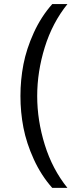

<svg xmlns="http://www.w3.org/2000/svg" viewBox="-20 -750 400 940"><path d="M235.8 169.9Q181.2 108.4 145.3 29.5Q109.4 -49.3 94.7 -125Q80.1 -200.7 80.1 -279.8Q80.1 -358.9 94.7 -434.8Q109.4 -510.7 145.3 -589.6Q181.2 -668.5 235.8 -730H310.1Q236.3 -638.2 199.2 -518.6Q162.1 -398.9 162.1 -279.8Q162.1 -160.6 199.2 -41.3Q236.3 78.1 310.1 169.9Z"/></svg>

Font: TASA Orbiter Text
Style: Regular
Weight: 400
Designer: Weizhong Zhang
Version: Version 1.000;Glyphs 3.1.2 (3151)